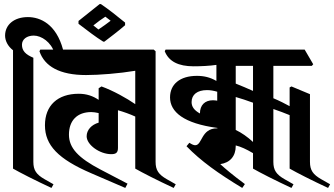

<svg xmlns="http://www.w3.org/2000/svg" viewBox="-20 -898 1643 944"><path d="M44 -651V-69C77 -50 151 -12 233 26L243 8L199 -17C159 -40 144 -61 144 -102V-614C106 -630 88 -648 88 -678C88 -705 112 -723 146 -723C184 -723 231 -691 248 -638L290 -654C256 -780 178 -814 117 -814C50 -814 5 -777 5 -723C5 -698 18 -671 44 -651Z M429 -46 596 26 607 5 475 -64C364 -122 319 -171 319 -236C319 -306 360 -347 429 -347C440 -347 451 -345 465 -342V-295C430 -285 406 -259 406 -228C406 -186 470 -140 527 -140C551 -140 560 -148 560 -171V-356C588 -348 619 -337 645 -325V-69C678 -50 752 -12 834 26L844 8L800 -17C760 -40 745 -61 745 -102V-646L736 -654H178L174 -646C199 -572 273 -529 403 -529C468 -529 567 -537 645 -550V-386C603 -415 537 -452 479 -473L465 -464V-407C437 -426 406 -437 367 -437C263 -437 201 -379 201 -282C201 -184 266 -116 429 -46Z M488 -693H493C521 -715 561 -744 595 -774V-787C552 -822 517 -850 476 -878H470L366 -795V-781C408 -749 452 -715 488 -693ZM439 -773C460 -790 478 -803 498 -816L524 -796C507 -783 485 -767 464 -753Z M1404 -332V-69C1437 -50 1511 -12 1593 26L1603 8L1559 -17C1519 -40 1504 -61 1504 -102V-435L1413 -473L1404 -468V-376C1380 -389 1355 -402 1324 -415V-574H1513L1520 -582L1478 -654H794L790 -646C810 -596 857 -572 932 -572C967 -572 1011 -574 1044 -579V-500C1013 -518 983 -525 948 -525C865 -525 816 -484 816 -419C816 -348 883 -291 1049 -269V-267H1047C968 -267 975 -184 940 -184C933 -184 925 -187 911 -196L897 -179C968 -106 1052 -46 1171 26L1184 7C1122 -39 1087 -69 1063 -91C1111 -98 1139 -130 1139 -180V-183C1164 -177 1192 -164 1224 -145V-69C1257 -50 1331 -12 1413 26L1423 8L1379 -17C1339 -40 1324 -61 1324 -102V-362C1354 -352 1379 -342 1404 -332ZM1224 -574V-451C1196 -463 1168 -476 1139 -487V-574ZM1224 -393V-200C1197 -225 1167 -246 1139 -259V-421C1165 -414 1193 -404 1224 -393ZM922 -396C922 -433 950 -455 998 -455C1014 -455 1031 -452 1048 -447V-403C1040 -404 1034 -405 1027 -405C987 -405 963 -381 963 -340C934 -356 922 -374 922 -396Z"/></svg>

Font: Nithya Ranjana DU
Style: Regular
Weight: 400
Designer: Designed by Tathagata Biswas and Noopur Datye with help from Ananda Maharjan, Callijatra
Foundry: Ek Type
Version: Version 1.000;Glyphs 3.2.3 (3260)